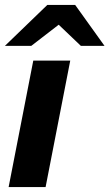

<svg xmlns="http://www.w3.org/2000/svg" viewBox="-21 -759 444 779"><path d="M14 0 114 -513H264L164 0ZM307 -573 199 -676 171 -739H284L403 -573ZM-1 -573 171 -739H284L237 -674L106 -573Z"/></svg>

Font: REM SemiBold
Style: Italic
Weight: 600
Italic angle: -11°
Designer: Octavio Pardo
Foundry: Ashler Design
Version: Version 1.005;gftools[0.9.28]